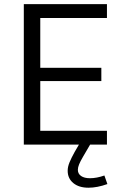

<svg xmlns="http://www.w3.org/2000/svg" viewBox="-20 -696 567 924"><path d="M494.7 -66.4H173.8V-305.8H467.7V-369.8H173.8V-609.4H494.7V-676.2H94.6V0H494.7ZM482.4 148.6Q445 161.7 413 161.7Q385.8 161.7 370.3 151Q354.7 140.3 354.7 121.2Q354.7 109.9 360.6 95.2Q366.5 80.6 379.6 58.2L413.8 -0.3L412.5 -1.5L360 -4.9V-0.3L339.3 35.3Q323.6 63.4 314.7 85Q305.7 106.6 305.7 125.9Q305.7 162.9 333 185.2Q360.2 207.4 405.7 207.4Q447.5 207.4 496.8 189.8Z"/></svg>

Font: Estedad-FD VF
Style: Regular
Weight: 100
Designer: Amin Abedi
Version: Version 7.3